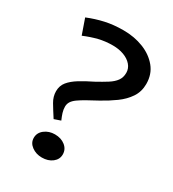

<svg xmlns="http://www.w3.org/2000/svg" viewBox="-174 -797 816 906"><g transform="rotate(30 234.0 -343.5)"><path d="M196 13Q164 13 140.5 -4.5Q117 -22 117 -49Q117 -77 140.5 -95Q164 -113 196 -113Q230 -113 252.5 -95Q275 -77 275 -49Q275 -22 252.5 -4.5Q230 13 196 13ZM43 -662Q87 -680 132 -690Q177 -700 231 -700Q290 -700 339.5 -680.5Q389 -661 419.5 -624Q450 -587 450 -534Q450 -492 428.5 -460Q407 -428 372.5 -403Q338 -378 298 -356Q266 -339 242 -325.5Q218 -312 202 -300.5Q186 -289 178.5 -277Q171 -265 171 -250Q171 -234 176 -218Q181 -202 189 -184L154 -172Q130 -209 114 -236Q98 -263 98 -292Q98 -322 115.5 -343.5Q133 -365 164 -384Q195 -403 234 -422Q267 -440 291.5 -455.5Q316 -471 329 -489Q342 -507 342 -532Q342 -556 326 -574.5Q310 -593 283 -603Q256 -613 223 -613Q182 -613 146 -604Q110 -595 72 -579Z"/></g></svg>

Font: BioRhyme ExtraBold
Style: Regular
Weight: 400
Version: Version 1.600;gftools[0.9.33]